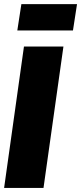

<svg xmlns="http://www.w3.org/2000/svg" viewBox="-30 -925 399 945"><path d="M329.1 -774.9H55.2L75.2 -904.8H349.1ZM282.2 -695.8 184.1 0H-9.8L87.9 -695.8Z"/></svg>

Font: Fira Sans Compressed Heavy
Style: Italic
Weight: 900
Width: 3
Italic angle: -8°
Designer: Carrois Corporate & Edenspiekermann AG
Foundry: Carrois Corporate GbR & Edenspiekermann AG
Version: Version 4.203;PS 004.203;hotconv 1.0.88;makeotf.lib2.5.64775